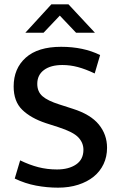

<svg xmlns="http://www.w3.org/2000/svg" viewBox="-20 -856 555 886"><path d="M262 -640Q365 -640 442 -602L417 -517Q375 -537 339.5 -546.5Q304 -556 268 -556Q214 -556 183 -533Q152 -510 152 -469Q152 -433 176 -412Q200 -391 254 -374L316 -354Q398 -328 436 -281.5Q474 -235 474 -174Q474 -133 458 -99Q442 -65 412.5 -41Q383 -17 341 -3.5Q299 10 248 10Q197 10 146.5 0.5Q96 -9 48 -32L73 -116Q116 -95 157 -84.5Q198 -74 243 -74Q297 -74 331 -97Q365 -120 365 -165Q365 -197 341.5 -222Q318 -247 250 -269L191 -288Q122 -311 82.5 -349.5Q43 -388 43 -457Q43 -540 99 -590Q155 -640 262 -640ZM217 -836H296L418 -705H331L256 -784L181 -705H97Z"/></svg>

Font: Mukta Mahee Medium
Style: Regular
Weight: 500
Designer: Shuchita Grover, Noopur Datye, Girish Dalvi, Yashodeep Gholap
Foundry: Ek Type
Version: Version 2.538;PS 1.000;hotconv 16.6.51;makeotf.lib2.5.65220;